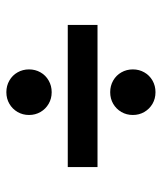

<svg xmlns="http://www.w3.org/2000/svg" viewBox="28 -671 514 610"><g transform="rotate(-90 285.0 -366.0)"><path d="M59.2 -407.7H510.8V-313.2H59.2ZM224.7 -530.8Q224.7 -550.8 234.2 -567.2Q243.8 -583.7 260.2 -593.2Q276.6 -602.8 297.1 -602.8Q317.5 -602.8 334.1 -593.2Q350.8 -583.7 360.1 -567.2Q369.5 -550.8 369.5 -530.8Q369.5 -510.8 360.1 -494.3Q350.8 -477.9 334.1 -468.4Q317.5 -458.8 297.1 -458.8Q276.6 -458.8 260.2 -468.4Q243.8 -477.9 234.2 -494.3Q224.7 -510.8 224.7 -530.8ZM224.7 -200.9Q224.7 -221 234.2 -237.4Q243.8 -253.8 260.2 -263.4Q276.6 -272.9 297.1 -272.9Q317.5 -272.9 334.1 -263.4Q350.8 -253.8 360.1 -237.4Q369.5 -221 369.5 -200.9Q369.5 -180.9 360.1 -164.5Q350.8 -148.1 334.1 -138.5Q317.5 -129 297.1 -129Q276.6 -129 260.2 -138.5Q243.8 -148.1 234.2 -164.5Q224.7 -180.9 224.7 -200.9Z"/></g></svg>

Font: Tap Sans
Style: Regular
Weight: 400
Designer: Tap Payments
Foundry: Tap Payments
Version: Version 1.001;Glyphs 3.1.2 (3151)